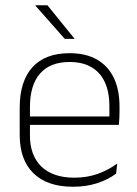

<svg xmlns="http://www.w3.org/2000/svg" viewBox="-20 -701 523 731"><path d="M258 10Q160 10 107.5 -41.2Q55 -92.5 55 -187V-290.5Q55 -391.5 103.5 -445Q152 -498.5 245 -498.5Q307 -498.5 349.2 -474.2Q391.5 -450 413.2 -404.8Q435 -359.5 435 -295.5V-278Q435 -265.5 434.5 -252.8Q434 -240 432.5 -225.5H396Q396.5 -245.5 396.5 -263.2Q396.5 -281 396.5 -296Q396.5 -350.5 379.2 -388Q362 -425.5 328.2 -445.2Q294.5 -465 245 -465Q171 -465 132.5 -421Q94 -377 94 -293V-245V-239V-184.5Q94 -147 105 -117.5Q116 -88 137.2 -67.2Q158.5 -46.5 190 -35.5Q221.5 -24.5 263 -24.5Q310 -24.5 350.5 -38.5Q391 -52.5 426.5 -78.5L422 -40Q391.5 -17 349.8 -3.5Q308 10 258 10ZM75 -225.5V-257.5H422.5V-225.5ZM160.5 -681 263.5 -554V-553H226.5L114.5 -680V-681Z"/></svg>

Font: Anek Gujarati ExtraLight
Style: Regular
Weight: 250
Version: Version 1.003